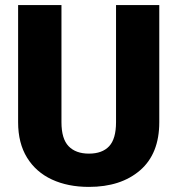

<svg xmlns="http://www.w3.org/2000/svg" viewBox="-20 -731 705 761"><path d="M439.9 -710.9H611.3V-246.6Q611.3 -121.6 535.2 -55.9Q459 9.8 332.5 9.8Q249 9.8 185.8 -19.5Q122.6 -48.8 87.2 -106.2Q51.8 -163.6 51.8 -246.6V-710.9H223.6V-246.6Q223.6 -180.7 252 -151.4Q280.3 -122.1 332.5 -122.1Q385.3 -122.1 412.6 -151.4Q439.9 -180.7 439.9 -246.6Z"/></svg>

Font: Vazirmatn UI FD Black
Style: Regular
Weight: 900
Designer: Saber Rastikerdar
Foundry: Saber Rastikerdar
Version: Version 33.003